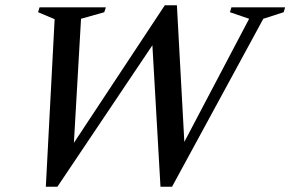

<svg xmlns="http://www.w3.org/2000/svg" viewBox="-20 -703 1106 731"><path d="M928.5 -631.5 855.5 -656.5 861 -675H1065.5L1060 -656.5L982.5 -631.5L635 8H591L558 -569L593 -579.5L198.5 8H154.5L188 -630L125 -656.5L130.5 -675H383L377 -656.5L288.5 -631.5L259 -118.5H234.5L607.5 -683H653.5L685 -104.5L644 -91Z"/></svg>

Font: Newsreader 24pt Medium
Style: Italic
Weight: 500
Italic angle: -17°
Designer: Hugues Gentile
Foundry: Production Type
Version: Version 1.003